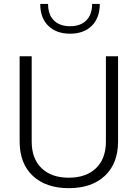

<svg xmlns="http://www.w3.org/2000/svg" viewBox="-20 -954 702 979"><path d="M520 -667H582V-233.4Q582 -120.1 514.6 -57.4Q447.3 5.4 330.6 5.4Q214.4 5.4 147.2 -57.4Q80.1 -120.1 80.1 -233.4V-667H141.6V-232.4Q141.6 -145 191.9 -96.4Q242.2 -47.9 330.6 -47.9Q418.9 -47.9 469.5 -96.4Q520 -145 520 -232.4ZM488.8 -934.1Q488.8 -862.8 448 -822.5Q407.2 -782.2 337.4 -782.2Q267.1 -782.2 226.1 -822.5Q185.1 -862.8 185.1 -934.1H225.1Q225.1 -879.9 254.6 -850.1Q284.2 -820.3 337.4 -820.3Q390.6 -820.3 420.2 -850.1Q449.7 -879.9 449.7 -934.1Z"/></svg>

Font: Estedad-FD Light
Style: Regular
Weight: 300
Designer: Amin Abedi
Version: Version 7.3